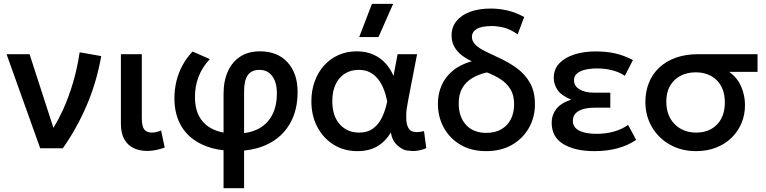

<svg xmlns="http://www.w3.org/2000/svg" viewBox="-20 -780 4030 1010"><path d="M191.5 0 14.5 -495H135.5L261 -107.5Q287.5 -150.5 311.5 -202.5Q341 -267.5 363.8 -344.2Q386.5 -421 399 -505L512.5 -485Q488 -345.5 435 -223.2Q382 -101 310.5 0Z M755 14Q714 14 682.8 -1Q651.5 -16 633.8 -47.5Q616 -79 616 -128.5V-495H726V-160Q726 -116.5 738.5 -99.5Q751 -82.5 780 -82.5Q790.5 -82.5 802.8 -85.5Q815 -88.5 827.5 -93.5L846.5 -3.5Q823 4.5 799.8 9.2Q776.5 14 755 14Z M1156 210V10.5Q1092.5 3.5 1044 -19.5Q972.5 -52.5 935 -114.5Q897.5 -176.5 897.5 -262.5Q897.5 -310.5 908.5 -354.8Q919.5 -399 941 -438Q962.5 -477 993 -509L1084 -469Q1045 -428.5 1025.2 -377.8Q1005.5 -327 1005.5 -270Q1005.5 -174 1061.5 -125.5Q1098 -93.5 1156 -82.5V-286Q1156 -354.5 1178.8 -404.8Q1201.5 -455 1244.2 -482.5Q1287 -510 1347 -510Q1440 -510 1492.8 -452Q1545.5 -394 1545.5 -296Q1545.5 -200 1505.5 -130.2Q1465.5 -60.5 1392 -23.5Q1336 5 1264 12V210ZM1264 -80Q1305 -85 1337.5 -101.5Q1385.5 -126 1411 -173.5Q1436.5 -221 1436.5 -290Q1436.5 -347 1412 -379.8Q1387.5 -412.5 1344.5 -412.5Q1303.5 -412.5 1283.8 -385Q1264 -357.5 1264 -300Z M1859.5 15Q1789.5 15 1735 -19Q1680.5 -53 1649.2 -112.2Q1618 -171.5 1618 -247.5Q1618 -304.5 1635.8 -352.8Q1653.5 -401 1685.5 -436.2Q1717.5 -471.5 1761.2 -490.8Q1805 -510 1856.5 -510Q1905.5 -510 1943.2 -493.2Q1981 -476.5 2007.5 -447.5Q2034 -418.5 2050 -380.5L2071.5 -495H2174L2128.5 -260Q2117.5 -203 2117.2 -183.8Q2117 -164.5 2117 -162.5Q2117 -128 2127 -109.5Q2137 -91 2151.2 -88Q2165.5 -85 2174 -85Q2190 -85 2210.5 -90.5L2222.5 -0.5Q2186 14.5 2153 14.5Q2145 14.5 2121 11.8Q2097 9 2069.8 -16Q2042.5 -41 2036 -83Q2007.5 -35.5 1964.8 -10.2Q1922 15 1859.5 15ZM1869 -82.5Q1913 -82.5 1942.2 -103.8Q1971.5 -125 1989.5 -162.2Q2007.5 -199.5 2017 -247Q2013.5 -263.5 2007.5 -285Q2001.5 -306.5 1990.8 -328.8Q1980 -351 1963.5 -370Q1947 -389 1923.2 -400.8Q1899.5 -412.5 1867 -412.5Q1825 -412.5 1793.8 -392.5Q1762.5 -372.5 1745.2 -335.5Q1728 -298.5 1728 -248Q1728 -170.5 1767 -126.5Q1806 -82.5 1869 -82.5ZM1869.5 -585 1936.5 -759.5H2048L1971 -585Z M2537.5 15Q2458.5 15 2401.5 -19Q2344.5 -53 2314 -109.5Q2283.5 -166 2283.5 -234Q2283.5 -286.5 2303 -331Q2322.5 -375.5 2362 -408.2Q2401.5 -441 2462 -458Q2435.5 -469.5 2411.2 -487.5Q2387 -505.5 2371.2 -531.8Q2355.5 -558 2355.5 -593.5Q2355.5 -637.5 2381.2 -669.2Q2407 -701 2453.2 -718Q2499.5 -735 2561.5 -735Q2604.5 -735 2648 -725.2Q2691.5 -715.5 2737.5 -690.5L2703 -599.5Q2665 -626 2631 -634.5Q2597 -643 2568.5 -643Q2512 -643 2487.2 -627.2Q2462.5 -611.5 2462.5 -586Q2462.5 -562 2481.8 -543.8Q2501 -525.5 2533.2 -509.8Q2565.5 -494 2604.5 -476Q2654 -453.5 2697.2 -422.5Q2740.5 -391.5 2767.2 -345.5Q2794 -299.5 2794 -231.5Q2794 -163.5 2762.5 -107.5Q2731 -51.5 2673.5 -18.2Q2616 15 2537.5 15ZM2538.5 -81Q2583 -81 2615.8 -99.2Q2648.5 -117.5 2666.5 -151.5Q2684.5 -185.5 2684.5 -232.5Q2684.5 -280 2664.5 -311.8Q2644.5 -343.5 2611.8 -364.2Q2579 -385 2541 -399Q2496 -388.5 2463 -368.5Q2430 -348.5 2411.5 -316.2Q2393 -284 2393 -235.5Q2393 -165.5 2431.5 -123.2Q2470 -81 2538.5 -81Z M3107 15Q3005 15 2943.5 -22Q2882 -59 2882 -134.5Q2882 -174.5 2905.5 -205.8Q2929 -237 2984.5 -256Q2934 -276.5 2913.5 -306Q2893 -335.5 2893 -370.5Q2893 -416 2922.2 -446.8Q2951.5 -477.5 3001.5 -493.5Q3051.5 -509.5 3113.5 -509.5Q3169.5 -509.5 3216.5 -499Q3263.5 -488.5 3309.5 -464L3267 -381Q3238.5 -400.5 3201.5 -410.2Q3164.5 -420 3121 -420Q3087.5 -420 3060 -413.8Q3032.5 -407.5 3016 -394Q2999.5 -380.5 2999.5 -357.5Q2999.5 -327 3028.8 -309.8Q3058 -292.5 3105.5 -292.5H3190.5V-213.5H3108.5Q3073.5 -213.5 3047.8 -206Q3022 -198.5 3007.8 -183.5Q2993.5 -168.5 2993.5 -145Q2993.5 -110 3026.5 -93Q3059.5 -76 3118 -76Q3167 -76 3209.8 -88Q3252.5 -100 3284 -123L3326.5 -44Q3281.5 -14 3226.8 0.5Q3172 15 3107 15Z M3641.5 15Q3564.5 15 3504.2 -19Q3444 -53 3409.5 -111.8Q3375 -170.5 3375 -244Q3375 -298.5 3393.5 -344.5Q3412 -390.5 3447.8 -424.2Q3483.5 -458 3535.2 -476.5Q3587 -495 3653 -495H3965V-402H3816Q3859.5 -370.5 3879.2 -324Q3899 -277.5 3899 -227.5Q3899 -176 3880.5 -132Q3862 -88 3828 -55Q3794 -22 3746.8 -3.5Q3699.5 15 3641.5 15ZM3642.5 -82.5Q3687.5 -82.5 3721.5 -101.5Q3755.5 -120.5 3774.2 -155.8Q3793 -191 3793 -240.5Q3793 -315.5 3750.8 -357.5Q3708.5 -399.5 3639.5 -399.5Q3595.5 -399.5 3560.8 -381.8Q3526 -364 3505.5 -329.8Q3485 -295.5 3485 -245.5Q3485 -171.5 3529 -127Q3573 -82.5 3642.5 -82.5Z"/></svg>

Font: Geologica EX
Style: Regular
Weight: 400
Designer: Sindre Bremnes, Frode Helland
Foundry: Monokrom Skriftforlag AS
Version: Version 1.010;gftools[0.9.28]